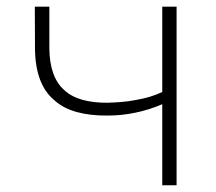

<svg xmlns="http://www.w3.org/2000/svg" viewBox="-20 -548 640 568"><path d="M502.4 0V-528.3H460V-275.9Q442.9 -267.6 423.1 -261.7Q403.3 -255.9 382.8 -252.4Q360.8 -248 339.1 -246.3Q317.4 -244.6 298.3 -244.1Q256.3 -243.7 223.9 -252.7Q191.4 -261.7 169.9 -281.7Q148.4 -300.8 137.5 -331.3Q126.5 -361.8 126 -404.3V-528.3H83L83.5 -404.3Q84 -351.6 98.1 -313.5Q112.3 -275.4 140.1 -252Q167 -227.5 207 -216.6Q247.1 -205.6 298.3 -206.1Q339.8 -206.1 381.3 -214.8Q422.9 -223.6 460 -239.7V0Z"/></svg>

Font: Roboto Mono ExtraLight
Style: Regular
Weight: 250
Monospace: yes
Designer: Google
Version: Version 3.000